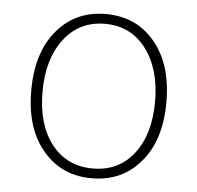

<svg xmlns="http://www.w3.org/2000/svg" viewBox="-45 -586 662 644"><g transform="rotate(5 286.5 -263.5)"><path d="M124 -59Q59 -133 59 -263Q59 -393 124 -468Q186 -540 286.5 -540Q387 -540 449 -468Q514 -393 514 -263Q514 -133 449 -59Q387 13 286.5 13Q186 13 124 -59ZM148.5 -85.5Q200 -20 287 -20Q374 -20 425 -85.5Q476 -151 476 -261.5Q476 -372 424.5 -439.5Q373 -507 286.5 -507Q200 -507 148.5 -439.5Q97 -372 97 -261.5Q97 -151 148.5 -85.5Z"/></g></svg>

Font: Resource Han Rounded JP ExtraLight
Style: Regular
Weight: 250
Designer: Cyano Hao (round all glyphs); Ryoko NISHIZUKA 西塚涼子 (kana, bopomofo & ideographs); Paul D. Hunt (Latin, Greek & Cyrillic)
Foundry: Cyano Hao
Version: 0.990